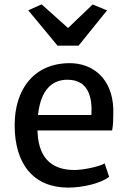

<svg xmlns="http://www.w3.org/2000/svg" viewBox="-20 -855 588 883"><path d="M244.6 -645H341.3L472.2 -807.1L406.2 -834.5L293 -726.1L171.4 -835L109.9 -807.6ZM47.4 -279.3C47.4 -98.6 135.7 7.8 293.9 7.8C360.8 7.8 445.3 -12.2 481.9 -42L461.4 -103.5C434.1 -87.4 359.9 -73.2 322.8 -73.2C231.9 -73.2 159.2 -114.3 152.8 -245.1C152.8 -248.5 152.3 -251.5 152.3 -254.9H495.6C501 -279.8 501 -312.5 501 -354.5C496.6 -493.7 406.7 -566.4 295.9 -564.5C132.8 -561.5 47.4 -441.4 47.4 -279.3ZM154.8 -326.2C167.5 -446.3 223.1 -488.3 290 -488.3C387.7 -488.3 405.3 -405.8 400.4 -326.2Z"/></svg>

Font: Merriweather Sans
Style: Regular
Weight: 400
Designer: Eben Sorkin ( eben@eyebytes.com )
Foundry: Eben Sorkin
Version: Version 1.003